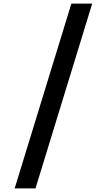

<svg xmlns="http://www.w3.org/2000/svg" viewBox="-20 -855 590 1060"><path d="M61 185 374 -835H489L176 185Z"/></svg>

Font: Lode
Style: Bold
Weight: 700
Monospace: yes
Designer: Belleve Invis
Foundry: Belleve Invis
Version: Version 29.2.0; ttfautohint (v1.8.3)